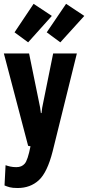

<svg xmlns="http://www.w3.org/2000/svg" viewBox="-21 -761 456 993"><path d="M2.4 198.2Q15.1 203.6 29.3 207.5Q43.5 211.4 70.3 211.4Q135.7 211.4 179.7 171.1Q223.6 130.9 251.5 21L376.5 -484.4H253.9L203.1 -233.4Q199.7 -219.2 197.3 -204.6Q194.8 -189.9 193.8 -176.3H190.4Q189 -189.9 186.5 -204.8Q184.1 -219.7 180.7 -233.4L129.4 -484.4H-1L124.5 -6.8L136.7 -4.4Q122.6 67.4 106.9 85.4Q91.3 103.5 64 103.5Q45.9 103.5 32 100.3Q18.1 97.2 7.8 93.3ZM54.2 -593.8 124.5 -542 247.1 -678.7 152.8 -741.2ZM220.7 -593.8 291 -542 415 -678.7 320.8 -741.2Z"/></svg>

Font: Roboto Flex
Style: wght 700 wdth 25 opsz 34 GRAD 0.00 slnt 0.00 XTRA 468 XOPQ 96 YOPQ 79 YTLC 514 YTUC 712 YTAS 750 YTDE -203.00 YTFI 738
Weight: 700
Width: 1
Designer: Berlow after Robertson
Foundry: Google
Version: Version 3.100